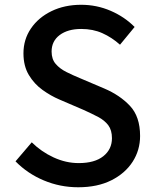

<svg xmlns="http://www.w3.org/2000/svg" viewBox="-20 -770 648 803"><path d="M307.1 13.2Q231.4 13.2 163.3 -15.4Q95.2 -43.9 44.9 -95.2L112.8 -174.8Q152.8 -135.3 204.3 -111.6Q255.9 -87.9 309.1 -87.9Q376 -87.9 412.1 -116.7Q448.2 -145.5 448.2 -191.9Q448.2 -225.6 432.9 -246.1Q417.5 -266.6 390.6 -280.8Q363.8 -294.9 330.1 -310.1L228 -354Q192.4 -369.1 158 -393.8Q123.5 -418.5 100.8 -456.1Q78.1 -493.7 78.1 -546.9Q78.1 -605 109.4 -650.9Q140.6 -696.8 195.3 -723.4Q250 -750 319.8 -750Q384.3 -750 442.6 -724.9Q501 -699.7 543 -657.2L481.9 -583Q447.3 -613.8 408 -631.3Q368.7 -648.9 319.8 -648.9Q263.7 -648.9 229.7 -623.5Q195.8 -598.1 195.8 -554.2Q195.8 -522.5 213.1 -502.4Q230.5 -482.4 257.8 -468.8Q285.2 -455.1 314.9 -442.9L416 -399.9Q481.4 -372.1 523.7 -327.1Q565.9 -282.2 565.9 -201.2Q565.9 -142.1 534.7 -93.5Q503.4 -44.9 445.6 -15.9Q387.7 13.2 307.1 13.2Z"/></svg>

Font: `nÑOS CN Medium
Style: Regular
Weight: 500
Designer: Ryoko NISHIZUKA ?XZm?[P (kana & ideographs); Paul D. Hunt (Latin, Greek & Cyrillic); Wenlong ZHANG _ e??? (bopomofo); Sa
Foundry: Adobe Systems Incorporated
Version: Version 1.004 June 21, 2023